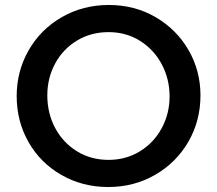

<svg xmlns="http://www.w3.org/2000/svg" viewBox="-20 -737 871 771"><path d="M785 -354Q785 -453 737 -536Q689 -619 605 -668Q521 -717 417 -717Q313 -717 228 -668Q143 -619 95 -535Q47 -451 47 -351Q47 -250 94.5 -166.5Q142 -83 226.5 -34.5Q311 14 415 14Q518 14 603 -35Q688 -84 736.5 -168Q785 -252 785 -354ZM661 -350Q661 -281 629.5 -222.5Q598 -164 542 -129.5Q486 -95 416 -95Q345 -95 289 -129.5Q233 -164 201.5 -223Q170 -282 170 -354Q170 -424 201.5 -482Q233 -540 289 -574Q345 -608 416 -608Q487 -608 543 -572.5Q599 -537 630 -478Q661 -419 661 -350Z"/></svg>

Font: Geom Medium
Style: Bold
Weight: 500
Version: Version 1.102